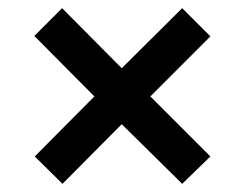

<svg xmlns="http://www.w3.org/2000/svg" viewBox="-20 -482 600 470"><path d="M65 -99 211 -246 64 -394 132 -462 278 -315 426 -462 495 -393 348 -246 495 -99 426 -32 278 -178 133 -32Z"/></svg>

Font: Hanken Grotesk SemiBold
Style: Italic
Weight: 600
Italic angle: -8°
Designer: Alfredo Marco Pradil
Foundry: Hanken Design Co.
Version: Version 3.014